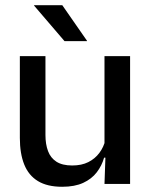

<svg xmlns="http://www.w3.org/2000/svg" viewBox="-20 -704 580 735"><path d="M154 -489V-187Q154 -152 163.8 -125.8Q173.5 -99.5 196 -85Q218.5 -70.5 256.5 -70.5Q292.5 -70.5 318.2 -83.5Q344 -96.5 360.5 -118.8Q377 -141 383.5 -168.5L399.5 -100.5H378.5Q370 -70 350.5 -44.5Q331 -19 298.5 -4Q266 11 218 11Q161 11 125.2 -10.8Q89.5 -32.5 72.8 -74.2Q56 -116 56 -176V-489ZM478 -489V0H380L384 -114.5L380 -120.5V-489ZM218.5 -684 313 -548V-546.5H227L110.5 -682.5V-684Z"/></svg>

Font: Anek Bangla Medium
Style: Regular
Weight: 500
Designer: Sulekha Rajkumar (Bangla), Yesha Goshar (Latin)
Foundry: Ek Type
Version: Version 1.003